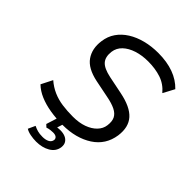

<svg xmlns="http://www.w3.org/2000/svg" viewBox="-252 -845 1170 1170"><g transform="rotate(45 333.0 -259.5)"><path d="M313 9Q256 9 205 0.5Q154 -8 113 -25.5Q72 -43 43 -71L80 -144Q112 -116 149.5 -99.5Q187 -83 230 -77Q273 -71 322 -71Q375 -71 415 -85.5Q455 -100 479.5 -125.5Q504 -151 508 -183Q513 -220 501.5 -243Q490 -266 461 -280.5Q432 -295 385 -304L271 -327Q180 -346 145 -396.5Q110 -447 120 -519Q126 -566 151 -602Q176 -638 216 -663Q256 -688 307 -701Q358 -714 416 -714Q491 -714 548.5 -693Q606 -672 645 -631L606 -558Q570 -601 520 -617.5Q470 -634 409 -634Q356 -634 312.5 -620Q269 -606 241.5 -580Q214 -554 209 -517Q203 -468 226.5 -441.5Q250 -415 313 -402L426 -379Q526 -359 567.5 -312.5Q609 -266 598 -186Q591 -139 568 -103Q545 -67 506.5 -42Q468 -17 419.5 -4Q371 9 313 9ZM271 195Q246 195 220.5 190Q195 185 180 175L201 129Q217 137 234.5 142Q252 147 278 147Q304 147 321.5 138Q339 129 342 110Q343 97 333.5 89.5Q324 82 305 82Q296 82 283 83.5Q270 85 255 90L239 75L269 -20H321L296 58L274 48Q286 45 300.5 43Q315 41 328 41Q351 41 369 48.5Q387 56 397 71.5Q407 87 404 111Q398 151 360.5 173Q323 195 271 195Z"/></g></svg>

Font: Nunito Sans 7pt
Style: Italic
Weight: 400
Italic angle: -9°
Designer: Vernon Adams
Foundry: Vernon Adams
Version: Version 3.101;gftools[0.9.27]